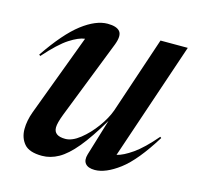

<svg xmlns="http://www.w3.org/2000/svg" viewBox="-84 -609 724 707"><g transform="rotate(15 278.0 -256.0)"><path d="M296 -38 338 -176.5Q296 -105.5 262 -64.5Q228 -23.5 197.2 -6.2Q166.5 11 134.5 11Q85.5 11 66.2 -11.8Q47 -34.5 47 -68Q47 -99.5 60 -135L176.5 -446.5Q153 -444 118.2 -421.5Q83.5 -399 33.5 -342.5L28.5 -346.5Q92 -440 145.2 -480.8Q198.5 -521.5 243 -521.5Q277.5 -521.5 289.8 -506.5Q302 -491.5 288.5 -455.5L171 -155.5Q157.5 -120.5 157.5 -103.5Q157.5 -71.5 201 -71.5Q227 -71.5 257 -95.2Q287 -119 312 -153.2Q337 -187.5 348.5 -219.5L446.5 -512H550.5L399 -63.5Q423.5 -69 458.2 -93.2Q493 -117.5 537.5 -169.5L542 -166Q481 -67.5 428.8 -28.2Q376.5 11 335.5 11Q310 11 299.5 -1.8Q289 -14.5 296 -38Z"/></g></svg>

Font: Newsreader Display Medium
Style: Italic
Weight: 500
Italic angle: -17°
Designer: Hugues Gentile
Foundry: Production Type
Version: Version 1.001